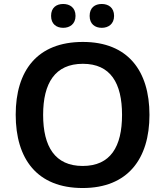

<svg xmlns="http://www.w3.org/2000/svg" viewBox="-20 -936 831 966"><path d="M237 -856C237 -815 264 -796 298 -796C331 -796 360 -815 360 -856C360 -898 331 -916 298 -916C264 -916 237 -898 237 -856ZM431 -856C431 -815 458 -796 492 -796C525 -796 554 -815 554 -856C554 -898 525 -916 492 -916C458 -916 431 -898 431 -856ZM732 -358C732 -580 623 -725 397 -725C166 -725 59 -579 59 -359C59 -137 166 10 396 10C623 10 732 -137 732 -358ZM197 -358C197 -518 257 -615 397 -615C536 -615 594 -518 594 -358C594 -198 536 -101 396 -101C257 -101 197 -198 197 -358Z"/></svg>

Font: Noto Sans Balinese SemiBold
Style: Regular
Weight: 600
Designer: Aditya Bayu, David Williams
Foundry: David Williams
Version: Version 2.005